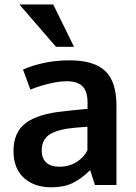

<svg xmlns="http://www.w3.org/2000/svg" viewBox="-20 -816 598 847"><path d="M227.1 -609.4 65.4 -796.4H214.8L306.6 -609.4ZM206.5 10.3Q131.8 10.3 85.7 -31Q39.6 -72.3 39.6 -149.9Q39.6 -233.4 94.2 -273.7Q148.9 -314 259.3 -324.7Q274.4 -326.7 292 -328.6Q309.6 -330.6 331.5 -332.5Q353.5 -334.5 366.2 -335.9V-364.3Q366.2 -413.1 343.8 -435.3Q321.3 -457.5 275.4 -457.5Q210 -457.5 113.8 -420.9Q113.3 -422.4 97.7 -465.3Q82 -508.3 81.5 -509.3Q176.3 -549.8 286.6 -549.8Q395 -549.8 444.3 -502.7Q493.7 -455.6 493.7 -350.1V0H398.9Q398.4 -2 388.2 -32.7Q377.9 -63.5 377.9 -65.4Q337.9 -26.4 299.6 -8.1Q261.2 10.3 206.5 10.3ZM241.2 -80.6Q285.6 -80.6 318.6 -101.8Q351.6 -123 365.7 -153.3V-256.8Q364.3 -256.8 340.1 -254.9Q315.9 -252.9 314 -252.9Q236.3 -246.1 200.2 -223.6Q164.1 -201.2 164.1 -151.4Q164.1 -117.2 184.1 -98.9Q204.1 -80.6 241.2 -80.6Z"/></svg>

Font: Oxygen
Style: Bold
Weight: 700
Designer: vernon adams
Foundry: Vernon Adams
Version: Version 0.2.3 webfont; ttfautohint (v0.93.3-1d66) -l 8 -r 50